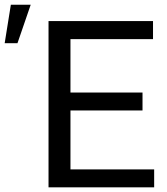

<svg xmlns="http://www.w3.org/2000/svg" viewBox="-125 -801 713 821"><path d="M484.4 -328.6H176.3V-76.7H534.2V0H82.5V-710.9H529.3V-633.8H176.3V-405.3H484.4ZM-78.6 -780.8H6.3L-50.3 -616.2H-105Z"/></svg>

Font: SteelSelectRoboto
Style: Roboto-Regular
Weight: 400
Designer: Google
Version: Version 2.137; 2017